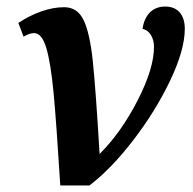

<svg xmlns="http://www.w3.org/2000/svg" viewBox="-20 -566 589 586"><path d="M84 -465Q70 -465 52 -454L36 -496Q69 -518 105.5 -531Q142 -544 176 -544Q216 -544 235 -505Q254 -466 263 -381.5Q272 -297 284 -96Q350 -162 400 -259.5Q450 -357 450 -423Q450 -443 441 -458.5Q432 -474 415 -478Q420 -511 438 -528.5Q456 -546 484 -546Q513 -546 528.5 -528Q544 -510 544 -478Q544 -414 499.5 -320.5Q455 -227 387 -138.5Q319 -50 253 0H164Q152 -193 143.5 -283Q135 -373 121.5 -419Q108 -465 84 -465Z"/></svg>

Font: Noto Serif Narrow
Style: Bold Italic
Weight: 700
Width: 4
Italic angle: -12°
Designer: Monotype Design Team
Foundry: Monotype Imaging Inc.
Version: Version 1.001